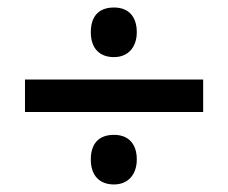

<svg xmlns="http://www.w3.org/2000/svg" viewBox="-20 -609 611 514"><path d="M223.1 -522.9C223.1 -480 246.1 -456.1 285.2 -456.1C322.3 -456.1 346.2 -481.9 346.2 -522.9C346.2 -564 324.7 -588.9 285.2 -588.9C243.7 -588.9 223.1 -564.5 223.1 -522.9ZM523.9 -309.1V-396H46.9V-309.1ZM223.1 -182.1C223.1 -139.2 246.1 -115.2 285.2 -115.2C322.3 -115.2 346.2 -141.1 346.2 -182.1C346.2 -223.1 324.7 -248 285.2 -248C243.7 -248 223.1 -223.6 223.1 -182.1Z"/></svg>

Font: Open Sans 600
Style: Regular
Weight: 600
Foundry: Ascender Corporation
Version: Version 1.100;PS 001.100;hotconv 1.0.88;makeotf.lib2.5.64775